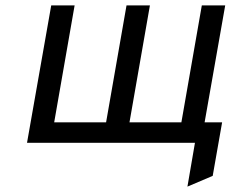

<svg xmlns="http://www.w3.org/2000/svg" viewBox="-20 -531 872 714"><path d="M677 163 705 0H675L688 -76H806L771 123ZM80.5 0 170.5 -511H257.5L181.5 -76H374.5L450.5 -511H537.5L461.5 -76H654.5L730.5 -511H817.5L727.5 0Z"/></svg>

Font: Overpass
Style: Italic
Weight: 400
Italic angle: -10°
Designer: Delve Withrington, Dave Bailey, Thomas Jockin
Foundry: Delve Fonts LLC
Version: Version 4.000